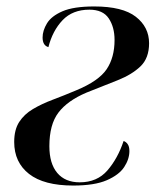

<svg xmlns="http://www.w3.org/2000/svg" viewBox="-20 -565 502 595"><path d="M207 10Q116 10 70 -26Q24 -62 24 -125Q24 -163 39.5 -187Q55 -211 82 -227Q109 -243 143.5 -256Q178 -269 216 -285Q286 -314 310.5 -350.5Q335 -387 335 -441Q335 -481 317 -508Q299 -535 257 -535Q205 -535 174 -502.5Q143 -470 130 -419Q112 -424 112 -449Q112 -470 125.5 -492.5Q139 -515 173.5 -530Q208 -545 272 -545Q360 -545 401 -513Q442 -481 442 -431Q442 -385 415.5 -359.5Q389 -334 345 -316.5Q301 -299 248 -278Q189 -253 161 -216Q133 -179 133 -112Q133 -58 157.5 -29Q182 0 227 0Q281 0 313 -37Q345 -74 363 -128Q370 -126 375.5 -118.5Q381 -111 381 -97Q381 -72 365 -47.5Q349 -23 311 -6.5Q273 10 207 10Z"/></svg>

Font: Noto Serif Display SemiCondensed Medium
Style: Italic
Weight: 500
Width: 4
Italic angle: -12°
Designer: Monotype Design Team
Foundry: Monotype Imaging Inc.
Version: Version 2.009